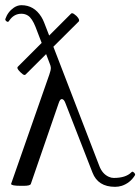

<svg xmlns="http://www.w3.org/2000/svg" viewBox="-23 -705 538 736"><path d="M165.5 -568.8 249.5 -652.8Q251 -654.3 253.4 -654.3Q258.8 -654.3 270 -644Q280.3 -633.3 280.3 -627L279.3 -623L278.8 -622.6L181.6 -525.9L357.9 -68.4Q369.6 -38.1 394 -27.3Q403.3 -22.9 413.1 -22.9Q459 -22.9 480.5 -44.4Q482.9 -46.9 484.9 -46.9Q486.8 -46.9 491.2 -43Q495.1 -38.6 495.1 -36.1L493.7 -32.2Q475.6 -3.4 443.8 7.3Q431.2 11.2 418 11.2Q352.5 11.2 331.5 -43.5L228 -309.1Q222.2 -325.2 213.9 -325.2Q207 -325.2 202.1 -310.1L95.2 0Q92.8 7.3 67.9 7.3H56.6Q20 7.3 19.5 0L166 -418.9Q171.9 -435.5 171.9 -444.8Q171.9 -451.7 167 -462.9L153.8 -497.6L74.7 -418.9L70.8 -417.5Q65.4 -418 54.7 -428.7Q43.9 -439.5 43.5 -445.3L44.9 -448.7L136.7 -540.5L113.3 -601.6Q100.1 -634.8 84.5 -645Q73.2 -652.3 59.1 -652.3Q34.2 -652.3 17.6 -632.8L9.8 -622.6Q8.8 -621.1 6.8 -621.1L2.4 -623Q1.5 -623.5 1 -624Q-2.9 -627 -2.9 -631.3Q6.8 -659.7 30.3 -675.8Q44.4 -685.1 59.1 -685.1Q107.4 -685.1 135.3 -640.6Q141.6 -630.4 146 -619.1Z"/></svg>

Font: Junicode
Style: Regular
Weight: 400
Designer: Peter S. Baker
Foundry: Briery Creek Software
Version: Version 0.7.2